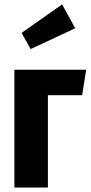

<svg xmlns="http://www.w3.org/2000/svg" viewBox="-20 -845 408 865"><path d="M259.8 -825.2 318.8 -717.8 118.2 -624 77.1 -696.8ZM195.8 0H44.9V-530.8H368.2L350.1 -416H195.8Z"/></svg>

Font: Fira Sans Compressed
Style: Bold
Weight: 700
Width: 1
Designer: Carrois Corporate & Edenspiekermann AG
Foundry: Carrois Corporate GbR & Edenspiekermann AG
Version: Version 4.203;PS 004.203;hotconv 1.0.88;makeotf.lib2.5.64775